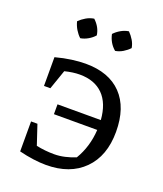

<svg xmlns="http://www.w3.org/2000/svg" viewBox="-132 -785 746 879"><g transform="rotate(20 241.5 -345.5)"><path d="M196 7Q168 7 134 2.5Q100 -2 64 -11V-157H95L127 -61Q170 -52 214 -52Q240 -52 266 -58Q292 -64 317 -74Q357 -141 362 -224H151V-272H362Q356 -352 314.5 -393.5Q273 -435 201 -435Q168 -435 128 -425L95 -330H64V-470Q105 -481 142 -486Q179 -491 209 -491Q323 -491 384.5 -427Q446 -363 446 -245Q446 -127 379 -60Q312 7 196 7ZM175 -698Q207 -668 212 -630Q200 -616 182 -605.5Q164 -595 145 -592Q131 -605 120.5 -622.5Q110 -640 105 -660Q119 -674 137 -684.5Q155 -695 175 -698ZM344 -698Q358 -684 368.5 -666.5Q379 -649 382 -630Q369 -616 351.5 -605.5Q334 -595 315 -592Q284 -618 275 -660Q288 -674 306 -684.5Q324 -695 344 -698Z"/></g></svg>

Font: Piazzolla
Style: Regular
Weight: 400
Designer: Juan Pablo del Peral
Foundry: Huerta Tipografica
Version: Version 1.330